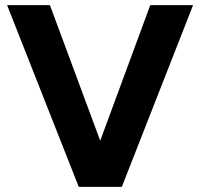

<svg xmlns="http://www.w3.org/2000/svg" viewBox="-20 -727 779 747"><path d="M564.6 -707H731.2L454 0H303.6ZM7.6 -707H174.2L436.6 0H286.4Z"/></svg>

Font: 寒蝉端黑体 Light
Style: Regular
Weight: 300
Designer: ChillDuanSans {Warren2060}; 
Source Han Sans {Ryoko NISHIZUKA 西塚涼子 (kana, bopomofo & ideographs); Paul D. Hunt (Latin, G
Foundry: ChillType&Adobe
Version: Version 1.300;Glyphs 3.3 (3306)